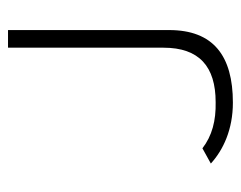

<svg xmlns="http://www.w3.org/2000/svg" viewBox="-81 -524 601 479"><g transform="rotate(-90 219.5 -284.5)"><path d="M51 -59C85 -28 136 -4 203 -4C320 -4 384 -53 384 -163V-565H340V-177C340 -88 293 -47 204 -47C158 -46 120 -56 89 -80Z"/></g></svg>

Font: Charger Sport
Style: HL
Weight: 100
Designer: Jasper
Foundry: Cannot Into Space Fonts
Version: Version 1.1